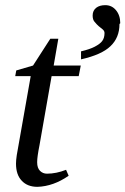

<svg xmlns="http://www.w3.org/2000/svg" viewBox="-20 -713 486 744"><path d="M124 -85V-84Q124 -62 135 -51Q146 -40 162 -40Q198 -40 236 -55L246 -32Q187 9 125 11Q86 11 64 -13Q42 -36 42 -79Q42 -92 45 -112Q48 -132 99 -418H39L43 -440L108 -459L175 -563H206L188 -459H293L285 -418H180L133 -150Q124 -105 124 -85ZM446 -623 443 -620Q443 -567 408 -534Q374 -501 294 -483V-514Q328 -522 347 -532Q368 -543 376 -554Q385 -566 385 -585Q385 -593 378 -599Q368 -607 362 -612Q356 -617 346 -629Q339 -637 339 -653Q339 -672 353 -683Q366 -693 388 -693Q413 -693 429 -674Q446 -654 446 -623Z"/></svg>

Font: Libra Serif Modern
Style: Italic
Weight: 400
Italic angle: -12°
Designer: Stefan Peev, Context Ltd
Foundry: Stefan Peev, Context Ltd
Version: Version 1.000